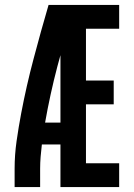

<svg xmlns="http://www.w3.org/2000/svg" viewBox="-20 -755 540 775"><path d="M39 0V-74Q39 -130 47 -186Q55 -242 65.5 -297.5Q76 -353 88.5 -408Q101 -463 115.5 -517.5Q130 -572 145 -626.5Q160 -681 176 -735H224V-723L275 -710Q241 -599 211.5 -486.5Q182 -374 162 -260H224V-172H149Q146 -147 144 -122.5Q142 -98 142 -74V0ZM224 0V-735H461V-639H327V-430H439V-334H327V-96H461V0Z"/></svg>

Font: Iosevka Curly
Style: Bold
Weight: 700
Monospace: yes
Designer: Belleve Invis
Foundry: Belleve Invis
Version: Version 22.1.2; ttfautohint (v1.8.4)